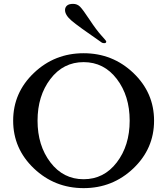

<svg xmlns="http://www.w3.org/2000/svg" viewBox="-20 -959 864 992"><path d="M155 -582Q262 -684 412 -684Q562 -684 669 -582Q776 -480 776 -335.5Q776 -191 669 -89Q562 13 412 13Q262 13 155 -89Q48 -191 48 -335.5Q48 -480 155 -582ZM583.5 -551Q517 -638 412 -638Q307 -638 240.5 -551Q174 -464 174 -335.5Q174 -207 240.5 -120Q307 -33 412 -33Q517 -33 583.5 -120Q650 -207 650 -335.5Q650 -464 583.5 -551ZM316 -907Q316 -921 326 -930Q336 -939 357.5 -939Q379 -939 393.5 -924.5Q408 -910 443 -857Q478 -804 503.5 -776Q529 -748 529 -745Q529 -736 519.5 -736Q510 -736 506 -739Q384 -823 350 -852Q316 -881 316 -907Z"/></svg>

Font: Sedan SC
Style: Regular
Weight: 400
Designer: Sebastian Salazar
Foundry: Sebastian Salazar
Version: Version 1.001